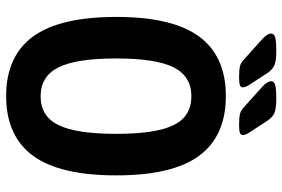

<svg xmlns="http://www.w3.org/2000/svg" viewBox="-167 -744 918 624"><g transform="rotate(90 292.0 -432.0)"><path d="M292 7Q163 7 99 -80Q35 -167 35 -351Q35 -534 99 -620.5Q163 -707 292 -707Q422 -707 486 -620.5Q550 -534 550 -351Q550 -167 486 -80Q422 7 292 7ZM293 -105Q358 -105 386.5 -163Q415 -221 415 -351Q415 -480 386.5 -537.5Q358 -595 293 -595Q228 -595 199 -537.5Q170 -480 170 -351Q170 -221 199 -163Q228 -105 293 -105ZM231 -750Q207 -750 195 -753Q183 -756 171 -768L113 -820Q99 -832 94 -840Q89 -848 89 -854Q89 -864 102 -867.5Q115 -871 147 -871Q174 -871 189 -866Q204 -861 216 -844L254 -786Q264 -771 264 -762Q264 -756 257.5 -753Q251 -750 231 -750ZM386 -750Q362 -750 350 -753Q338 -756 326 -768L268 -820Q254 -832 249 -840Q244 -848 244 -854Q244 -864 257 -867.5Q270 -871 302 -871Q329 -871 344 -866Q359 -861 371 -844L409 -786Q419 -771 419 -762Q419 -756 412.5 -753Q406 -750 386 -750Z"/></g></svg>

Font: Asap Condensed SemiBold
Style: Regular
Weight: 600
Width: 3
Designer: Pablo Cosgaya
Foundry: Omnibus-Type
Version: Version 3.001; ttfautohint (v1.8.4.7-5d5b)